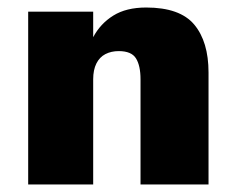

<svg xmlns="http://www.w3.org/2000/svg" viewBox="-20 -491 630 511"><path d="M354 -280V0H535V-298Q535 -380 497 -425.5Q459 -471 369 -471Q316 -471 281.5 -449.5Q247 -428 228 -392V-460H55V0H228V-280Q228 -305 236.5 -322Q245 -339 260.5 -347Q276 -355 296 -355Q330 -355 342 -335.5Q354 -316 354 -280Z"/></svg>

Font: Jost ExtraBold
Style: Regular
Weight: 800
Version: Version 3.710